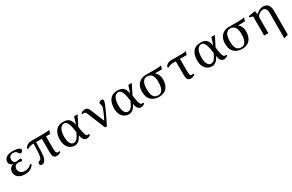

<svg xmlns="http://www.w3.org/2000/svg" viewBox="194 -2000 5691 3739"><g transform="rotate(-30 3039.0 -130.5)"><path d="M232 -466C276 -466 311 -456 331 -412C337 -399 353 -384 370 -384C396 -384 421 -412 421 -438C421 -485 314 -502 249 -502C164 -502 54 -471 54 -369C54 -312 96 -283 139 -274C76 -263 36 -215 36 -143C36 -76 84 12 238 12C302 12 397 -2 444 -100L420 -110C378 -68 327 -45 268 -45C192 -45 139 -92 139 -161C139 -188 152 -242 214 -250C224 -251 232 -252 239 -252C266 -252 269 -243 297 -243C313 -243 326 -247 326 -271C326 -295 313 -299 297 -299C275 -299 245 -289 214 -289C160 -289 143 -331 143 -369C143 -422 177 -466 232 -466Z M658 -491C604 -491 546 -462 519 -401L539 -386C573 -412 616 -424 677 -424C676 -260 669 -103 629 -84C609 -75 571 -65 571 -36C571 12 603 15 620 15C676 15 709 -54 718 -99C729 -157 734 -281 734 -424H864V-123C864 -35 883 13 954 13C999 13 1038 -14 1048 -26L1035 -48C1027 -43 1017 -41 1004 -41C964 -41 958 -82 958 -185V-424H1051L1075 -503C1047 -496 1002 -491 953 -491Z M1595 -269 1706 -490H1628L1577 -331C1546 -465 1498 -502 1382 -502C1199 -502 1158 -349 1158 -227C1158 -115 1211 12 1361 12C1440 12 1492 -60 1522 -124C1534 -54 1558 12 1629 12C1674 12 1705 -14 1715 -26L1701 -49C1696 -46 1683 -42 1670 -42C1629 -42 1610 -161 1595 -269ZM1510 -201C1473 -117 1435 -42 1364 -42C1285 -42 1260 -150 1260 -229C1260 -336 1283 -467 1391 -467C1471 -467 1499 -309 1510 -201Z M2285 -459C2285 -488 2276 -502 2248 -502C2208 -502 2184 -473 2184 -459C2184 -439 2200 -410 2200 -389C2200 -341 2130 -194 2092 -120L1967 -426C1941 -489 1920 -502 1864 -502C1819 -502 1789 -475 1779 -463L1792 -441C1800 -446 1810 -448 1823 -448C1864 -448 1870 -417 1894 -360L2041 -1H2083C2122 -78 2285 -402 2285 -459Z M2814 -269 2925 -490H2847L2796 -331C2765 -465 2717 -502 2601 -502C2418 -502 2377 -349 2377 -227C2377 -115 2430 12 2580 12C2659 12 2711 -60 2741 -124C2753 -54 2777 12 2848 12C2893 12 2924 -14 2934 -26L2920 -49C2915 -46 2902 -42 2889 -42C2848 -42 2829 -161 2814 -269ZM2729 -201C2692 -117 2654 -42 2583 -42C2504 -42 2479 -150 2479 -229C2479 -336 2502 -467 2610 -467C2690 -467 2718 -309 2729 -201Z M3011 -239C3011 -52 3129 12 3257 12C3404 12 3487 -82 3488 -248C3488 -328 3459 -385 3410 -426H3564L3588 -501C3561 -494 3510 -490 3463 -490H3235C3148 -490 3011 -439 3011 -239ZM3115 -239C3115 -360 3150 -451 3241 -451C3334 -451 3384 -390 3384 -248C3384 -132 3353 -23 3253 -23C3164 -23 3116 -80 3115 -239Z M3809 -426H3878V-124C3878 -36 3897 12 3968 12C4013 12 4052 -15 4062 -27L4049 -49C4041 -44 4031 -42 4018 -42C3978 -42 3972 -83 3972 -186V-426H4122L4146 -502C4119 -495 4084 -490 4038 -490H3809C3755 -490 3703 -470 3676 -409L3697 -391C3728 -414 3770 -426 3809 -426Z M4682 -269 4793 -490H4715L4664 -331C4633 -465 4585 -502 4469 -502C4286 -502 4245 -349 4245 -227C4245 -115 4298 12 4448 12C4527 12 4579 -60 4609 -124C4621 -54 4645 12 4716 12C4761 12 4792 -14 4802 -26L4788 -49C4783 -46 4770 -42 4757 -42C4716 -42 4697 -161 4682 -269ZM4597 -201C4560 -117 4522 -42 4451 -42C4372 -42 4347 -150 4347 -229C4347 -336 4370 -467 4478 -467C4558 -467 4586 -309 4597 -201Z M4879 -239C4879 -52 4997 12 5125 12C5272 12 5355 -82 5356 -248C5356 -328 5327 -385 5278 -426H5432L5456 -501C5429 -494 5378 -490 5331 -490H5103C5016 -490 4879 -439 4879 -239ZM4983 -239C4983 -360 5018 -451 5109 -451C5202 -451 5252 -390 5252 -248C5252 -132 5221 -23 5121 -23C5032 -23 4984 -80 4983 -239Z M5700 -502 5548 -477V-448L5597 -437C5615 -433 5619 -430 5619 -418V0H5713V-338C5713 -404 5796 -451 5852 -451C5898 -451 5932 -408 5932 -333V242L6026 214V-333C6026 -388 6009 -440 5978 -467C5947 -494 5909 -502 5875 -502C5820 -502 5765 -469 5715 -427Z"/></g></svg>

Font: Lingua Franca
Style: Regular
Weight: 400
Version: Version 1.19